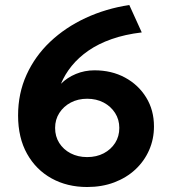

<svg xmlns="http://www.w3.org/2000/svg" viewBox="-20 -735 686 770"><path d="M329.5 15Q249.5 15 187 -19.5Q124.5 -54 88.5 -118.2Q52.5 -182.5 52.5 -272Q52.5 -360.5 86.5 -435.2Q120.5 -510 181.2 -567.5Q242 -625 323.2 -662.8Q404.5 -700.5 498.5 -715L548.5 -605Q481 -597 427.8 -578.2Q374.5 -559.5 334.5 -531.8Q294.5 -504 267.2 -470.2Q240 -436.5 224.5 -399Q249.5 -424 284.5 -438.5Q319.5 -453 359 -453Q427.5 -453 481.2 -424Q535 -395 566.2 -344.2Q597.5 -293.5 597.5 -228Q597.5 -177 578 -132.8Q558.5 -88.5 522.8 -55.2Q487 -22 438 -3.5Q389 15 329.5 15ZM329.5 -105Q367 -105 396 -120.2Q425 -135.5 441.8 -161.8Q458.5 -188 458.5 -222Q458.5 -255.5 441.5 -282Q424.5 -308.5 395.5 -323.8Q366.5 -339 329.5 -339Q293 -339 264 -323.8Q235 -308.5 218 -282Q201 -255.5 201 -222Q201 -188 217.5 -161.8Q234 -135.5 263.2 -120.2Q292.5 -105 329.5 -105Z"/></svg>

Font: Geologica SemiBold
Style: Regular
Weight: 600
Designer: Sindre Bremnes, Frode Helland
Foundry: Monokrom Skriftforlag AS
Version: Version 1.010;gftools[0.9.28]